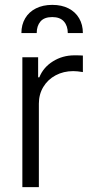

<svg xmlns="http://www.w3.org/2000/svg" viewBox="-20 -764 374 784"><path d="M71.3 -530.3H135.7V-448.2H140.6Q156.7 -488.8 196 -513.4Q235.4 -538.1 284.2 -538.1Q310.5 -538.1 318.4 -537.1V-469.7Q294.9 -473.6 279.3 -473.6Q239.3 -473.6 207.3 -456.5Q175.3 -439.5 157 -409.2Q138.7 -378.9 138.7 -340.8V0H71.3ZM193.4 -744.1Q231.9 -744.1 260 -729.7Q288.1 -715.3 303.2 -689.2Q318.4 -663.1 318.4 -628.9H256.8Q256.8 -658.2 241 -676.3Q225.1 -694.3 193.4 -694.3Q160.6 -694.3 145.3 -676.3Q129.9 -658.2 129.9 -628.9H67.4Q67.4 -663.1 82.8 -689.2Q98.1 -715.3 126.7 -729.7Q155.3 -744.1 193.4 -744.1Z"/></svg>

Font: Pretendard Std Light
Style: Regular
Weight: 300
Designer: Base glyphs from Inter by Rasmus Andersson; Hangeul glyphs from Noto Sans CJK(Source Han Sans) by Jang Soo-young and Kan
Foundry: Kil Hyung-jin
Version: Version 1.309